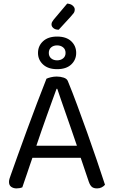

<svg xmlns="http://www.w3.org/2000/svg" viewBox="-20 -1038 632 1066"><path d="M428 -162H160Q153 -142 145 -118.5Q137 -95 129.5 -72.5Q122 -50 115 -30.5Q108 -11 104 2Q90 8 71 8Q55 8 42.5 -0.5Q30 -9 30 -28Q30 -37 33 -46.5Q36 -56 40 -67Q55 -109 78.5 -175Q102 -241 129.5 -315.5Q157 -390 185.5 -465.5Q214 -541 238 -601Q246 -605 262 -609Q278 -613 295 -613Q315 -613 333.5 -607Q352 -601 357 -587Q381 -529 408.5 -454.5Q436 -380 464 -302Q492 -224 517.5 -148.5Q543 -73 563 -12Q555 -3 544 2.5Q533 8 519 8Q500 8 490 -0.5Q480 -9 473 -29ZM294 -545Q283 -515 269 -476.5Q255 -438 240 -396Q225 -354 210 -311Q195 -268 182 -229H407Q392 -274 376 -319.5Q360 -365 345.5 -407Q331 -449 318.5 -484.5Q306 -520 298 -545ZM353 -1018Q372 -1017 383.5 -1007Q395 -997 395 -986Q395 -973 388.5 -964.5Q382 -956 372 -945L306 -873Q287 -873 276.5 -882Q266 -891 266 -902Q266 -910 269 -915.5Q272 -921 278 -929ZM191 -744Q191 -783 219 -809Q247 -835 297 -835Q348 -835 375.5 -809Q403 -783 403 -744Q403 -706 375.5 -680Q348 -654 297 -654Q247 -654 219 -680Q191 -706 191 -744ZM251 -744Q251 -725 264 -714Q277 -703 297 -703Q317 -703 330.5 -714Q344 -725 344 -744Q344 -764 330.5 -775Q317 -786 297 -786Q277 -786 264 -775Q251 -764 251 -744Z"/></svg>

Font: Baloo Bhai 2
Style: Regular
Weight: 400
Designer: Supriya Tembe, Noopur Datye and Ek Type
Foundry: Ek Type
Version: Version 1.640;PS 1.000;hotconv 16.6.51;makeotf.lib2.5.65220;